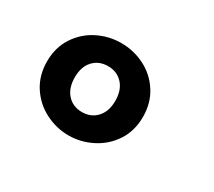

<svg xmlns="http://www.w3.org/2000/svg" viewBox="-76 -843 674 606"><g transform="rotate(30 260.5 -540.0)"><path d="M43 -541Q43 -592 68 -630Q93 -668 133 -688Q173 -708 218 -708Q263 -708 303 -688Q343 -668 368 -629.5Q393 -591 393 -540Q393 -489 368 -451Q343 -413 302.5 -392.5Q262 -372 218 -372Q174 -372 133.5 -392.5Q93 -413 68 -451.5Q43 -490 43 -541ZM292 -540Q292 -579 271.5 -601.5Q251 -624 218 -624Q185 -624 164.5 -602Q144 -580 144 -541Q144 -502 164.5 -479.5Q185 -457 218 -457Q251 -457 271.5 -479.5Q292 -502 292 -540Z"/></g></svg>

Font: Wolseley Sans SemiBold
Style: Regular
Weight: 600
Designer: Carrois Corporate & Edenspiekermann AG
Foundry: Carrois Corporate GbR & Edenspiekermann AG
Version: Version 4.202